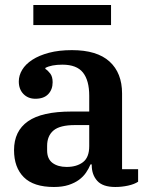

<svg xmlns="http://www.w3.org/2000/svg" viewBox="-20 -734 600 766"><path d="M195 12Q114 12 75 -27Q36 -66 36 -135Q36 -211 91.5 -250Q147 -289 265 -289H336V-352Q336 -413 311 -444.5Q286 -476 229 -476Q185 -476 161 -463V-459Q171 -453 180.5 -440.5Q190 -428 190 -406Q190 -377 172.5 -358.5Q155 -340 121 -340Q92 -340 73.5 -359Q55 -378 55 -409Q55 -433 68.5 -455.5Q82 -478 109 -495.5Q136 -513 175.5 -523.5Q215 -534 267 -534Q367 -534 417 -488.5Q467 -443 467 -361V-59H531V-9Q516 1 491 6.5Q466 12 440 12Q390 12 368 -12.5Q346 -37 346 -75V-78H341Q334 -61 323 -45Q312 -29 295 -16.5Q278 -4 253.5 4Q229 12 195 12ZM246 -68Q286 -68 311 -87Q336 -106 336 -151V-235H279Q219 -235 193.5 -213.5Q168 -192 168 -152V-134Q168 -100 189.5 -84Q211 -68 246 -68ZM113 -714H423V-634H113Z"/></svg>

Font: IBM Plex Serif SmBld
Style: Regular
Weight: 600
Designer: Mike Abbink, Paul van der Laan, Pieter van Rosmalen
Foundry: Bold Monday
Version: Version 3.001